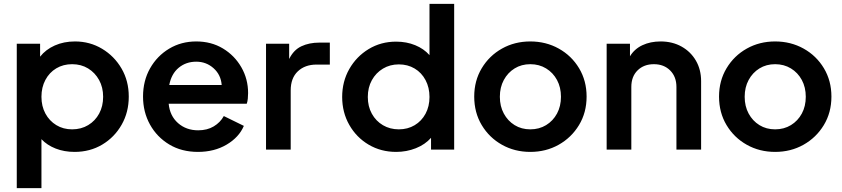

<svg xmlns="http://www.w3.org/2000/svg" viewBox="-20 -776 4370 996"><path d="M67 200V-549H188V-482Q217 -519 264 -540Q311 -561 369 -561Q446 -561 509.5 -523Q573 -485 610.5 -420.5Q648 -356 648 -275Q648 -194 611 -129Q574 -64 510.5 -26Q447 12 367 12Q313 12 268.5 -5.5Q224 -23 195 -54V200ZM354 -105Q401 -105 437.5 -127Q474 -149 494.5 -187Q515 -225 515 -274Q515 -323 494 -361Q473 -399 437 -421Q401 -443 354 -443Q308 -443 272 -421.5Q236 -400 215.5 -361.5Q195 -323 195 -274Q195 -225 215.5 -187Q236 -149 272 -127Q308 -105 354 -105Z M1007 12Q922 12 858 -26.5Q794 -65 758 -130Q722 -195 722 -275Q722 -357 758.5 -421.5Q795 -486 857.5 -523.5Q920 -561 998 -561Q1076 -561 1136.5 -524.5Q1197 -488 1232 -427Q1267 -366 1267 -293Q1267 -279 1265.5 -264Q1264 -249 1260 -238H855Q861 -175 903.5 -137.5Q946 -100 1008 -100Q1055 -100 1089 -120.5Q1123 -141 1141 -174L1245 -123Q1220 -64 1156 -26Q1092 12 1007 12ZM998 -456Q945 -456 907 -424.5Q869 -393 858 -335H1130Q1126 -388 1088 -422Q1050 -456 998 -456Z M1360 0V-549H1480V-470Q1503 -517 1543.5 -536Q1584 -555 1637 -555H1691V-441H1622Q1562 -441 1525 -406Q1488 -371 1488 -307V0Z M2035 12Q1956 12 1892.5 -25.5Q1829 -63 1792 -128Q1755 -193 1755 -273Q1755 -353 1792 -418Q1829 -483 1892.5 -521.5Q1956 -560 2035 -560Q2089 -560 2134 -541.5Q2179 -523 2208 -490V-756H2336V0H2216V-61Q2185 -26 2137 -7Q2089 12 2035 12ZM2049 -105Q2095 -105 2131 -126.5Q2167 -148 2187.5 -186Q2208 -224 2208 -273Q2208 -322 2187.5 -360.5Q2167 -399 2131 -420.5Q2095 -442 2049 -442Q2003 -442 1966.5 -420Q1930 -398 1909 -360Q1888 -322 1888 -273Q1888 -224 1909 -186Q1930 -148 1966.5 -126.5Q2003 -105 2049 -105Z M2731 12Q2650 12 2584 -25Q2518 -62 2479 -127Q2440 -192 2440 -275Q2440 -357 2479 -422Q2518 -487 2584 -524Q2650 -561 2731 -561Q2812 -561 2878.5 -524Q2945 -487 2984 -422Q3023 -357 3023 -275Q3023 -192 2983.5 -127Q2944 -62 2878 -25Q2812 12 2731 12ZM2731 -105Q2777 -105 2813 -127Q2849 -149 2869.5 -187Q2890 -225 2890 -274Q2890 -323 2869.5 -361Q2849 -399 2813 -421Q2777 -443 2731 -443Q2685 -443 2649.5 -421Q2614 -399 2593.5 -361Q2573 -323 2573 -274Q2573 -225 2593.5 -187Q2614 -149 2649.5 -127Q2685 -105 2731 -105Z M3127 0V-549H3248V-484Q3271 -522 3312.5 -541.5Q3354 -561 3407 -561Q3468 -561 3515.5 -534.5Q3563 -508 3590 -461.5Q3617 -415 3617 -355V0H3489V-325Q3489 -378 3456.5 -410.5Q3424 -443 3372 -443Q3320 -443 3287.5 -411Q3255 -379 3255 -325V0Z M4001 12Q3920 12 3854 -25Q3788 -62 3749 -127Q3710 -192 3710 -275Q3710 -357 3749 -422Q3788 -487 3854 -524Q3920 -561 4001 -561Q4082 -561 4148.5 -524Q4215 -487 4254 -422Q4293 -357 4293 -275Q4293 -192 4253.5 -127Q4214 -62 4148 -25Q4082 12 4001 12ZM4001 -105Q4047 -105 4083 -127Q4119 -149 4139.5 -187Q4160 -225 4160 -274Q4160 -323 4139.5 -361Q4119 -399 4083 -421Q4047 -443 4001 -443Q3955 -443 3919.5 -421Q3884 -399 3863.5 -361Q3843 -323 3843 -274Q3843 -225 3863.5 -187Q3884 -149 3919.5 -127Q3955 -105 4001 -105Z"/></svg>

Font: Plus Jakarta Text
Style: Bold
Weight: 700
Designer: Gumpita Rahayu
Foundry: Tokotype Studio
Version: Version 1.000